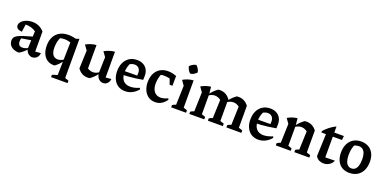

<svg xmlns="http://www.w3.org/2000/svg" viewBox="-9 -1750 5911 2950"><g transform="rotate(20 2947.0 -275.0)"><path d="M429 8Q394 8 363.5 -17Q333 -42 321 -91L334 -381Q264 -431 164 -431Q147 -431 130 -429Q113 -427 98 -424L168 -458L147 -306Q100 -310 75.5 -328Q51 -346 51 -376Q51 -411 78.5 -440.5Q106 -470 151.5 -487.5Q197 -505 252 -505Q310 -505 359 -482.5Q408 -460 444 -418V-90L535 -98Q533 -66 518.5 -42Q504 -18 480.5 -5Q457 8 429 8ZM214 11Q135 10 88.5 -27.5Q42 -65 42 -127Q42 -155 54.5 -176Q67 -197 100 -215.5Q133 -234 194.5 -254Q256 -274 352 -301V-237L137 -202L175 -219Q170 -204 167.5 -188Q165 -172 165 -159Q165 -120 182.5 -100Q200 -80 236 -80Q261 -80 287.5 -88.5Q314 -97 344 -116V-103Q317 -68 285.5 -40Q254 -12 214 11Z M779 9Q719 9 674 -21Q629 -51 604 -106.5Q579 -162 579 -237Q579 -364 649 -435Q719 -506 839 -506Q873 -506 911 -500Q949 -494 990 -481L973 -378Q885 -424 802 -424Q773 -424 745 -417Q717 -410 690 -397L739 -428Q719 -391 709 -345Q699 -299 699 -249Q699 -198 712 -164Q725 -130 750 -112.5Q775 -95 809 -95Q831 -95 856 -103.5Q881 -112 908 -130V-105Q886 -73 858 -44Q830 -15 798 8Q793 9 788.5 9Q784 9 779 9ZM807 195V158Q827 149 847.5 142.5Q868 136 892 131L905 -469L1016 -507V134L1077 155V195Z M1597 -86 1688 -94Q1685 -61 1670 -38Q1655 -15 1633.5 -3.5Q1612 8 1589 8Q1562 8 1537.5 -5.5Q1513 -19 1496 -46Q1479 -73 1475 -112L1483 -376L1427 -454Q1510 -501 1597 -507ZM1368 8Q1360 8 1352 9Q1344 10 1337 10Q1285 10 1244 -12Q1203 -34 1171 -80L1272 -141Q1325 -96 1385 -96Q1434 -96 1483 -131L1486 -110Q1461 -73 1431.5 -44Q1402 -15 1368 8ZM1171 -80 1182 -376 1125 -454Q1212 -501 1295 -507V-93Z M1947 10Q1881 10 1832 -21Q1783 -52 1756 -109Q1729 -166 1729 -241Q1729 -320 1757.5 -379.5Q1786 -439 1838.5 -472Q1891 -505 1962 -505Q2020 -505 2063.5 -482Q2107 -459 2130.5 -416Q2154 -373 2154 -315L2152 -250Q2087 -238 2031.5 -231Q1976 -224 1920.5 -219.5Q1865 -215 1802 -213V-278L2043 -280L2045 -321Q2045 -370 2019.5 -398Q1994 -426 1949 -426Q1931 -426 1912 -420.5Q1893 -415 1875 -406Q1859 -372 1850.5 -334.5Q1842 -297 1842 -261Q1842 -174 1883 -128Q1924 -82 1999 -82Q2063 -82 2148 -117L2156 -94Q2113 -43 2059.5 -16.5Q2006 10 1947 10Z M2438 10Q2375 10 2328 -21.5Q2281 -53 2254.5 -110.5Q2228 -168 2228 -243Q2228 -325 2258 -384Q2288 -443 2342 -474.5Q2396 -506 2468 -506Q2503 -506 2538.5 -498.5Q2574 -491 2607 -478L2591 -389Q2513 -420 2424 -420Q2402 -420 2380 -414.5Q2358 -409 2339 -398L2391 -442Q2371 -398 2361 -352.5Q2351 -307 2351 -263Q2351 -206 2368.5 -166Q2386 -126 2418 -105Q2450 -84 2494 -84Q2520 -84 2549.5 -92Q2579 -100 2612 -115L2621 -94Q2548 10 2438 10ZM2559 -318 2502 -478H2607L2605 -318Z M2700 0V-37Q2712 -45 2726.5 -52Q2741 -59 2758 -64L2768 -376L2713 -454Q2751 -476 2793 -490Q2835 -504 2883 -507V-61L2944 -40V0ZM2842 -745Q2864 -725 2879.5 -698.5Q2895 -672 2900 -643Q2882 -621 2854.5 -605Q2827 -589 2798 -586Q2776 -603 2760.5 -630.5Q2745 -658 2739 -688Q2759 -709 2786 -724.5Q2813 -740 2842 -745Z M2997 0V-37Q3008 -45 3022 -51.5Q3036 -58 3055 -64L3065 -376L3010 -454Q3085 -498 3168 -507L3180 -388V-61L3241 -40V0ZM3300 0V-37Q3311 -45 3325 -52Q3339 -59 3358 -64L3369 -365L3491 -405L3482 -384V-61L3545 -40V0ZM3369 -365Q3322 -400 3271 -400Q3222 -400 3172 -365L3169 -385Q3195 -422 3224.5 -451Q3254 -480 3287 -503Q3295 -504 3303 -504.5Q3311 -505 3319 -505Q3371 -505 3414 -481Q3457 -457 3491 -405ZM3603 0V-37Q3614 -45 3627.5 -52Q3641 -59 3661 -64L3671 -365L3785 -420V-61L3848 -40V0ZM3671 -365Q3626 -400 3574 -400Q3525 -400 3474 -365L3472 -385Q3498 -422 3527.5 -451Q3557 -480 3590 -503Q3598 -504 3606 -504.5Q3614 -505 3621 -505Q3671 -505 3711.5 -484Q3752 -463 3785 -420Z M4125 10Q4059 10 4010 -21Q3961 -52 3934 -109Q3907 -166 3907 -241Q3907 -320 3935.5 -379.5Q3964 -439 4016.5 -472Q4069 -505 4140 -505Q4198 -505 4241.5 -482Q4285 -459 4308.5 -416Q4332 -373 4332 -315L4330 -250Q4265 -238 4209.5 -231Q4154 -224 4098.5 -219.5Q4043 -215 3980 -213V-278L4221 -280L4223 -321Q4223 -370 4197.5 -398Q4172 -426 4127 -426Q4109 -426 4090 -420.5Q4071 -415 4053 -406Q4037 -372 4028.5 -334.5Q4020 -297 4020 -261Q4020 -174 4061 -128Q4102 -82 4177 -82Q4241 -82 4326 -117L4334 -94Q4291 -43 4237.5 -16.5Q4184 10 4125 10Z M4411 0V-37Q4422 -45 4436 -51.5Q4450 -58 4469 -64L4479 -376L4424 -454Q4499 -498 4582 -507L4594 -388V-61L4655 -40V0ZM4714 0V-37Q4725 -45 4739 -52Q4753 -59 4772 -64L4783 -365L4896 -420V-61L4959 -40V0ZM4586 -365 4583 -385Q4609 -422 4638.5 -451Q4668 -480 4701 -503Q4709 -504 4717 -504.5Q4725 -505 4732 -505Q4782 -505 4823 -484Q4864 -463 4896 -420L4783 -365Q4736 -400 4685 -400Q4636 -400 4586 -365Z M5188 -593V-493H5345L5338 -426H5188V-87L5345 -90Q5332 -57 5308.5 -35Q5285 -13 5255 -1.5Q5225 10 5193 10Q5153 10 5117 -8Q5081 -26 5062 -63L5076 -426H5001V-450Q5039 -493 5085.5 -529.5Q5132 -566 5188 -593Z M5614 11Q5544 11 5493.5 -19.5Q5443 -50 5416 -106.5Q5389 -163 5389 -241Q5389 -322 5418 -381.5Q5447 -441 5500 -473.5Q5553 -506 5626 -506Q5697 -506 5748.5 -475.5Q5800 -445 5828 -389.5Q5856 -334 5856 -257Q5856 -175 5826.5 -114.5Q5797 -54 5742.5 -21.5Q5688 11 5614 11ZM5622 -65Q5656 -65 5680.5 -85Q5705 -105 5718.5 -146.5Q5732 -188 5732 -249Q5732 -308 5719 -347Q5706 -386 5680 -406Q5654 -426 5617 -426Q5593 -426 5561 -416.5Q5529 -407 5484 -388L5554 -437Q5533 -393 5522.5 -347Q5512 -301 5512 -246Q5512 -185 5525.5 -145Q5539 -105 5563.5 -85Q5588 -65 5622 -65Z"/></g></svg>

Font: Piazzolla Thin
Style: Bold
Weight: 700
Version: Version 2.005